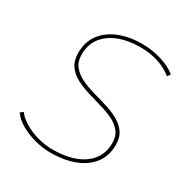

<svg xmlns="http://www.w3.org/2000/svg" viewBox="-164 -833 928 967"><g transform="rotate(30 300.5 -350.0)"><path d="M263 3Q214 3 166.5 -10Q119 -23 82 -45Q45 -67 26 -95L42 -108Q61 -82 96 -61Q131 -40 175 -28Q219 -16 264 -16Q335 -16 390 -36.5Q445 -57 476 -97Q507 -137 507 -194Q507 -235 486.5 -260.5Q466 -286 432.5 -302Q399 -318 359 -329Q319 -340 279 -352.5Q239 -365 205.5 -382.5Q172 -400 151.5 -429Q131 -458 131 -503Q131 -568 165 -612.5Q199 -657 257 -680Q315 -703 388 -703Q445 -703 499 -687Q553 -671 590 -641L577 -624Q502 -684 388 -684Q319 -684 265 -663Q211 -642 180.5 -602Q150 -562 150 -505Q150 -464 170.5 -438Q191 -412 224.5 -395.5Q258 -379 298.5 -367.5Q339 -356 379 -344Q419 -332 452.5 -314Q486 -296 506.5 -268Q527 -240 527 -195Q527 -129 491.5 -85Q456 -41 396.5 -19Q337 3 263 3Z"/></g></svg>

Font: Montserrat Thin
Style: Italic
Weight: 100
Italic angle: -11.3°
Designer: Julieta Ulanovsky
Foundry: Julieta Ulanovsky
Version: Version 9.000; ttfautohint (v1.8.4.7-5d5b)